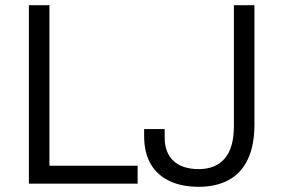

<svg xmlns="http://www.w3.org/2000/svg" viewBox="-20 -706 1087 738"><path d="M91 0V-686H170V-69H509V0ZM744 12Q678 12 631 -10.5Q584 -33 559 -76Q534 -119 534 -184V-210H613V-177Q613 -119 647 -87.5Q681 -56 744 -56Q809 -56 844 -97Q879 -138 879 -221V-686H958V-228Q958 -147 932.5 -93.5Q907 -40 859 -14Q811 12 744 12Z"/></svg>

Font: Archivo SemiBold Light
Style: Regular
Weight: 300
Version: Version 2.001